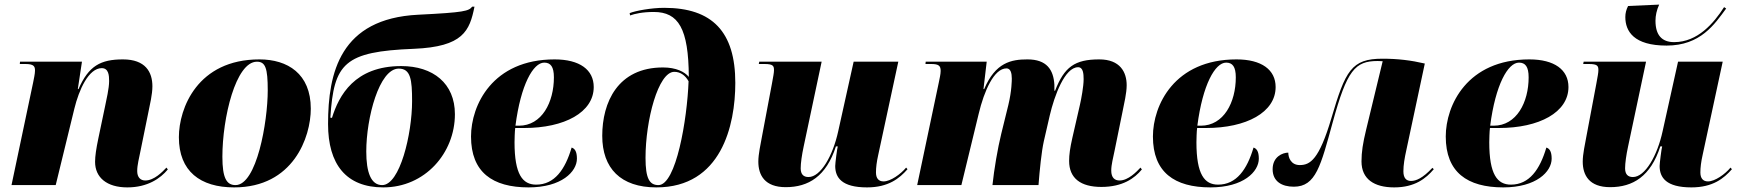

<svg xmlns="http://www.w3.org/2000/svg" viewBox="-20 -804 7555 834"><path d="M533 10C621 10 677 -29 709 -68L703 -76C686 -58 650 -20 611 -20C590 -20 576 -34 576 -61C576 -88 584 -116 591 -152L624 -314C631 -349 642 -394 642 -429C642 -491 612 -546 514 -546C417 -546 365 -518 321 -417H318L336 -536H67L66 -526H91C129 -526 132 -514 132 -497C132 -483 127 -462 124 -446L30 0H222L303 -332C323 -414 365 -508 422 -508C452 -508 454 -476 454 -452C454 -420 442 -370 437 -345L407 -202C398 -159 393 -126 393 -101C393 -33 444 10 533 10Z M997 10C1254 10 1330 -208 1330 -332C1330 -484 1229 -546 1107 -546C838 -546 757 -334 757 -208C757 -60 850 10 997 10ZM1003 0C964 0 946 -31 946 -123C946 -292 1004 -536 1096 -536C1133 -536 1143 -508 1143 -412C1143 -274 1095 0 1003 0Z M1645 10C1826 10 1956 -139 1956 -308C1956 -442 1861 -517 1723 -517C1520 -517 1452 -389 1422 -292L1415 -293C1430 -530 1476 -580 1778 -592C1992 -601 2020 -670 2041 -775H2031C2016 -756 1998 -750 1796 -740C1458 -723 1405 -489 1405 -265C1405 -91 1483 10 1645 10ZM1640 0C1591 0 1571 -56 1571 -146C1571 -292 1627 -506 1712 -506C1764 -506 1770 -458 1770 -365C1770 -222 1717 0 1640 0Z M2276 10C2419 10 2486 -58 2486 -115C2486 -147 2476 -159 2463 -163C2435 -68 2389 -2 2309 -2C2250 -2 2215 -46 2215 -186C2215 -195 2216 -236 2218 -248H2257C2432 -248 2559 -316 2559 -426C2559 -501 2498 -546 2389 -546C2119 -546 2026 -347 2026 -211C2026 -56 2119 10 2276 10ZM2234 -258H2219C2242 -436 2296 -532 2344 -532C2372 -532 2386 -514 2386 -468C2386 -360 2334 -258 2234 -258Z M2831 10C3113 10 3174 -259 3174 -444C3174 -666 3074 -770 2865 -770C2809 -770 2739 -757 2715 -747L2717 -737C2737 -744 2770 -752 2820 -752C2927 -752 2971 -680 2972 -470C2954 -492 2917 -511 2860 -511C2663 -511 2596 -359 2596 -214C2596 -73 2676 10 2831 10ZM2840 0C2801 0 2784 -29 2784 -118C2784 -282 2839 -492 2909 -492C2934 -492 2956 -478 2971 -451C2965 -286 2917 0 2840 0Z M3746 10C3839 10 3887 -29 3922 -69L3916 -76C3892 -47 3848 -16 3818 -16C3796 -16 3785 -30 3785 -55C3785 -76 3788 -101 3795 -132L3882 -536H3688L3621 -234C3598 -128 3545 -35 3492 -35C3470 -35 3458 -47 3458 -73C3458 -95 3463 -131 3471 -168L3549 -536H3278L3276 -526H3301C3339 -526 3342 -517 3342 -499C3342 -488 3339 -473 3333 -440L3290 -212C3284 -178 3274 -135 3274 -102C3274 -43 3302 9 3393 9C3492 9 3569 -38 3611 -168H3619C3616 -158 3608 -95 3608 -83C3608 -33 3636 10 3746 10Z M4764 8C4856 8 4908 -29 4940 -68L4934 -76C4917 -58 4881 -20 4843 -20C4822 -20 4807 -32 4807 -63C4807 -89 4815 -117 4822 -152L4856 -319C4863 -355 4874 -399 4874 -434C4874 -490 4846 -546 4755 -546C4648 -546 4603 -513 4563 -410H4560V-436C4556 -501 4527 -546 4443 -546C4373 -546 4304 -533 4255 -417H4252L4266 -536H4001L4000 -526H4025C4058 -526 4066 -518 4066 -496C4066 -481 4061 -462 4058 -446L3964 0H4156L4231 -309C4255 -410 4298 -507 4352 -507C4370 -507 4375 -486 4375 -463C4375 -456 4375 -410 4360 -348L4329 -222C4314 -161 4298 -68 4291 0H4491C4496 -65 4504 -145 4514 -190L4540 -303C4560 -388 4605 -512 4663 -512C4685 -512 4687 -484 4687 -460C4687 -429 4677 -375 4671 -349L4638 -205C4628 -161 4624 -132 4624 -105C4624 -29 4675 8 4764 8Z M5238 10C5381 10 5448 -58 5448 -115C5448 -147 5438 -159 5425 -163C5397 -68 5351 -2 5271 -2C5212 -2 5177 -46 5177 -186C5177 -195 5178 -236 5180 -248H5219C5394 -248 5521 -316 5521 -426C5521 -501 5460 -546 5351 -546C5081 -546 4988 -347 4988 -211C4988 -56 5081 10 5238 10ZM5196 -258H5181C5204 -436 5258 -532 5306 -532C5334 -532 5348 -514 5348 -468C5348 -360 5296 -258 5196 -258Z M6036 10C6126 10 6174 -29 6208 -69L6202 -75C6160 -30 6131 -18 6109 -18C6089 -18 6076 -30 6076 -60C6076 -87 6081 -117 6089 -153L6169 -528C6109 -542 6052 -549 5985 -549C5850 -549 5824 -497 5763 -290C5710 -111 5671 -87 5626 -87C5587 -87 5576 -120 5576 -141C5551 -141 5508 -123 5508 -69C5508 -16 5548 7 5600 7C5696 7 5717 -84 5769 -273C5831 -499 5866 -539 5964 -539C5975 -539 5982 -538 5986 -538L5914 -240C5900 -182 5894 -144 5894 -103C5894 -26 5949 10 6036 10Z M6510 10C6653 10 6720 -58 6720 -115C6720 -147 6710 -159 6697 -163C6669 -68 6623 -2 6543 -2C6484 -2 6449 -46 6449 -186C6449 -195 6450 -236 6452 -248H6491C6666 -248 6793 -316 6793 -426C6793 -501 6732 -546 6623 -546C6353 -546 6260 -347 6260 -211C6260 -56 6353 10 6510 10ZM6468 -258H6453C6476 -436 6530 -532 6578 -532C6606 -532 6620 -514 6620 -468C6620 -360 6568 -258 6468 -258Z M7219 -606C7367 -606 7428 -699 7478 -767L7469 -773C7424 -703 7354 -621 7252 -621C7199 -621 7171 -651 7171 -714C7171 -736 7176 -760 7187 -784L7052 -778C7044 -762 7040 -747 7040 -730C7040 -668 7077 -606 7219 -606ZM7327 10C7420 10 7468 -29 7503 -69L7497 -76C7473 -47 7429 -16 7399 -16C7377 -16 7366 -30 7366 -55C7366 -76 7369 -101 7376 -132L7463 -536H7269L7202 -234C7179 -128 7126 -35 7073 -35C7051 -35 7039 -47 7039 -73C7039 -95 7044 -131 7052 -168L7130 -536H6859L6857 -526H6882C6920 -526 6923 -517 6923 -499C6923 -488 6920 -473 6914 -440L6871 -212C6865 -178 6855 -135 6855 -102C6855 -43 6883 9 6974 9C7073 9 7150 -38 7192 -168H7200C7197 -158 7189 -95 7189 -83C7189 -33 7217 10 7327 10Z"/></svg>

Font: Noto Serif Display Black
Style: Italic
Weight: 900
Italic angle: -12°
Designer: Monotype Design Team
Foundry: Monotype Imaging Inc.
Version: Version 2.009